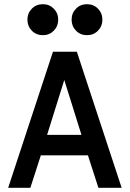

<svg xmlns="http://www.w3.org/2000/svg" viewBox="-20 -897 620 917"><path d="M19 0 233 -650H347L561 0H450L400 -155H175L125 0ZM205 -253H369L287 -515ZM185 -729Q153 -729 132 -750.5Q111 -772 111 -803Q111 -834 132 -855.5Q153 -877 185 -877Q216 -877 237 -855.5Q258 -834 258 -803Q258 -772 237 -750.5Q216 -729 185 -729ZM395 -729Q364 -729 343 -750.5Q322 -772 322 -803Q322 -834 343 -855.5Q364 -877 395 -877Q427 -877 448 -855.5Q469 -834 469 -803Q469 -772 448 -750.5Q427 -729 395 -729Z"/></svg>

Font: Sometype Mono SemiBold
Style: Regular
Weight: 600
Designer: Ryoichi Tsunekawa
Foundry: Dharma Type
Version: Version 1.001